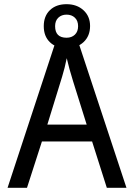

<svg xmlns="http://www.w3.org/2000/svg" viewBox="-20 -897 640 917"><path d="M490.2 0 419.9 -221.2H180.2L108.9 0H16.1L252 -716.8H347.2L584 0ZM394 -301.8 329.1 -508.8Q310.1 -569.3 298.8 -619.1Q289.1 -570.8 276.4 -529.8L206.1 -301.8ZM297.9 -667Q248 -667 218.5 -695.3Q189 -723.6 189 -772Q189 -820.3 218.5 -848.6Q248 -877 297.9 -877Q347.2 -877 378.7 -848.1Q410.2 -819.3 410.2 -772.9Q410.2 -725.1 379.2 -696Q348.1 -667 297.9 -667ZM297.9 -827.1Q273.9 -827.1 258.5 -812.5Q243.2 -797.9 243.2 -772Q243.2 -716.8 297.9 -716.8Q322.3 -716.8 337.6 -731.4Q353 -746.1 353 -772Q353 -797.9 337.6 -812.5Q322.3 -827.1 297.9 -827.1Z"/></svg>

Font: WenQuanYi Micro Hei Mono
Style: Regular
Weight: 400
Foundry: Ascender Corporation
Version: Version 0.2.0-beta